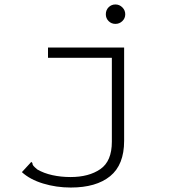

<svg xmlns="http://www.w3.org/2000/svg" viewBox="-20 -666 790 860"><path d="M297 174Q232 174 173 156Q114 138 78 105L114 66L120 59L125 64Q125 71 129.5 76.5Q134 82 147 93Q176 110 214.5 118.5Q253 127 296 127Q378 127 429.5 91.5Q481 56 481 -31V-407H195V-453H536V-35Q536 72 473.5 123Q411 174 297 174ZM497 -559Q479 -559 466.5 -571.5Q454 -584 454 -602Q454 -621 466.5 -633.5Q479 -646 497 -646Q515 -646 528 -633Q541 -620 541 -602Q541 -584 528 -571.5Q515 -559 497 -559Z"/></svg>

Font: Inconsolata ExtraExpanded Light
Style: Regular
Weight: 300
Width: 8
Monospace: yes
Designer: Raph Levien, Cyreal, Brenton Simpson
Foundry: Raph Levien, Cyreal, Google
Version: Version 3.001; ttfautohint (v1.8.2.53-6de2)